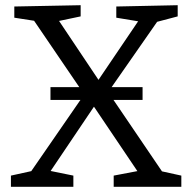

<svg xmlns="http://www.w3.org/2000/svg" viewBox="-20 -718 738 738"><path d="M174 -383H528V-334H174ZM613 -44 586 -63 677 -43V0H417V-43L517 -62V-47L331 -323L352 -324L164 -45L159 -64L262 -43V0H22V-43L113 -63L89 -44L312 -367L310 -346L103 -650L125 -636L35 -650V-693L290 -698V-655L195 -635L200 -648L368 -397H349L519 -648L524 -634L427 -650V-693L663 -698V-655L572 -631L595 -650L386 -350L389 -374Z"/></svg>

Font: Pack4
Style: Regular
Weight: 400
Version: Version 2.002